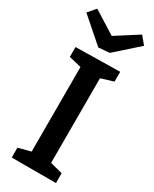

<svg xmlns="http://www.w3.org/2000/svg" viewBox="-240 -993 839 1049"><g transform="rotate(30 179.0 -469.0)"><path d="M319 -640 227 -612 241 -632V-68L227 -86L319 -62V0H40V-62L131 -86L118 -68V-632L135 -612L40 -635V-697L319 -702ZM321 -938 361 -890 218 -763 149 -757 -3 -890 38 -938 223 -822 141 -823Z"/></g></svg>

Font: Bitter Thin SemiBold
Style: Regular
Weight: 600
Version: Version 2.002